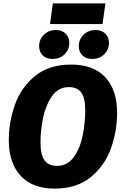

<svg xmlns="http://www.w3.org/2000/svg" viewBox="-20 -1094 719 1133"><path d="M671 -428Q671 -322 635.5 -220.5Q600 -119 517 -50Q434 19 302 19Q172 19 102 -56.5Q32 -132 32 -267Q32 -373 67.5 -474.5Q103 -576 185.5 -644.5Q268 -713 400 -713Q531 -713 601 -638.5Q671 -564 671 -428ZM219 -253Q219 -180 243 -147.5Q267 -115 316 -115Q380 -115 417.5 -170Q455 -225 469 -299.5Q483 -374 483 -443Q483 -516 459.5 -548Q436 -580 387 -580Q323 -580 285.5 -524.5Q248 -469 233.5 -394.5Q219 -320 219 -253ZM211 -821Q211 -862 239.5 -889.5Q268 -917 310 -917Q346 -917 367.5 -895.5Q389 -874 389 -841Q389 -800 360.5 -773Q332 -746 290 -746Q254 -746 232.5 -767Q211 -788 211 -821ZM445 -821Q445 -862 473.5 -889.5Q502 -917 544 -917Q580 -917 601.5 -895.5Q623 -874 623 -841Q623 -800 594.5 -773Q566 -746 524 -746Q488 -746 466.5 -767Q445 -788 445 -821ZM275 -952 292 -1074H602L585 -952Z"/></svg>

Font: Trujillo ExtraBold
Style: Italic
Weight: 800
Italic angle: -8°
Designer: Fira Sans original fonts by bBox Type GmbH, Carrois Corporate GbR, & Edenspiekermann AG / Changes by Cristiano Sobral
Foundry: Fira Sans original fonts by bBox Type GmbH, Carrois Corporate GbR, & Edenspiekermann AG / Changes by Cristiano Sobral
Version: Version 4.301;July 28, 2020;FontCreator 13.0.0.2655 64-bit